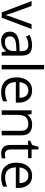

<svg xmlns="http://www.w3.org/2000/svg" viewBox="1294 -2094 810 3439"><g transform="rotate(90 1699.5 -375.0)"><path d="M203.1 0 0 -535.2H86.9L202.1 -217.8Q241.2 -106.4 248 -73.2H252Q257.3 -99.1 285.9 -180.4Q314.5 -261.7 414.1 -535.2H501L297.9 0Z M916 0 899.9 -76.2H896Q856 -25.9 816.2 -8.1Q776.4 9.8 716.8 9.8Q637.2 9.8 592 -31.2Q546.9 -72.3 546.9 -147.9Q546.9 -310.1 806.2 -317.9L897 -320.8V-354Q897 -417 869.9 -447Q842.8 -477.1 783.2 -477.1Q716.3 -477.1 631.8 -436L606.9 -498Q646.5 -519.5 693.6 -531.7Q740.7 -543.9 788.1 -543.9Q883.8 -543.9 929.9 -501.5Q976.1 -459 976.1 -365.2V0ZM732.9 -57.1Q808.6 -57.1 851.8 -98.6Q895 -140.1 895 -214.8V-263.2L814 -259.8Q717.3 -256.3 674.6 -229.7Q631.8 -203.1 631.8 -147Q631.8 -103 658.4 -80.1Q685.1 -57.1 732.9 -57.1Z M1224.1 0H1143.1V-759.8H1224.1Z M1622.1 9.8Q1503.4 9.8 1434.8 -62.5Q1366.2 -134.8 1366.2 -263.2Q1366.2 -392.6 1429.9 -468.8Q1493.7 -544.9 1601.1 -544.9Q1701.7 -544.9 1760.3 -478.8Q1818.8 -412.6 1818.8 -304.2V-252.9H1450.2Q1452.6 -158.7 1497.8 -109.9Q1543 -61 1625 -61Q1711.4 -61 1795.9 -97.2V-24.9Q1752.9 -6.3 1714.6 1.7Q1676.3 9.8 1622.1 9.8ZM1600.1 -477.1Q1535.6 -477.1 1497.3 -435.1Q1459 -393.1 1452.1 -318.8H1731.9Q1731.9 -395.5 1697.8 -436.3Q1663.6 -477.1 1600.1 -477.1Z M2323.2 0V-346.2Q2323.2 -411.6 2293.5 -443.8Q2263.7 -476.1 2200.2 -476.1Q2116.2 -476.1 2077.1 -430.7Q2038.1 -385.3 2038.1 -280.8V0H1957V-535.2H2022.9L2036.1 -461.9H2040Q2064.9 -501.5 2109.9 -523.2Q2154.8 -544.9 2210 -544.9Q2306.6 -544.9 2355.5 -498.3Q2404.3 -451.7 2404.3 -349.1V0Z M2743.7 -57.1Q2765.1 -57.1 2785.2 -60.3Q2805.2 -63.5 2816.9 -66.9V-4.9Q2803.7 1.5 2778.1 5.6Q2752.4 9.8 2731.9 9.8Q2576.7 9.8 2576.7 -153.8V-472.2H2500V-511.2L2576.7 -544.9L2610.8 -659.2H2657.7V-535.2H2813V-472.2H2657.7V-157.2Q2657.7 -108.9 2680.7 -83Q2703.6 -57.1 2743.7 -57.1Z M3149.9 9.8Q3031.2 9.8 2962.6 -62.5Q2894 -134.8 2894 -263.2Q2894 -392.6 2957.8 -468.8Q3021.5 -544.9 3128.9 -544.9Q3229.5 -544.9 3288.1 -478.8Q3346.7 -412.6 3346.7 -304.2V-252.9H2978Q2980.5 -158.7 3025.6 -109.9Q3070.8 -61 3152.8 -61Q3239.3 -61 3323.7 -97.2V-24.9Q3280.8 -6.3 3242.4 1.7Q3204.1 9.8 3149.9 9.8ZM3127.9 -477.1Q3063.5 -477.1 3025.1 -435.1Q2986.8 -393.1 2980 -318.8H3259.8Q3259.8 -395.5 3225.6 -436.3Q3191.4 -477.1 3127.9 -477.1Z"/></g></svg>

Font: f06041945
Style: Regular
Weight: 400
Foundry: Ascender Corporation
Version: Version 1.10